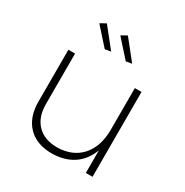

<svg xmlns="http://www.w3.org/2000/svg" viewBox="-171 -882 982 1021"><g transform="rotate(30 320.0 -372.0)"><path d="M536 -521V0H495V-139Q470 -71 416.5 -35.5Q363 0 286 1Q192 1 139.5 -53Q87 -107 87 -203V-521H128V-211Q128 -131 172 -86Q216 -41 295 -41Q389 -43 442 -103Q495 -163 495 -266V-521ZM194 -745 289 -626 253 -620 159 -725ZM323 -745 418 -626 382 -620 288 -725Z"/></g></svg>

Font: Argentum Sans ExtraLight
Style: Regular
Weight: 275
Designer: Julieta Ulanovsky (Modified by Cristiano Sobral)
Foundry: Julieta Ulanovsky
Version: Version 1.000; ttfautohint (v1.5.65-e2d9)